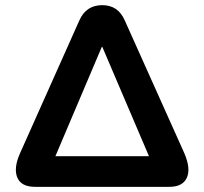

<svg xmlns="http://www.w3.org/2000/svg" viewBox="-20 -725 793 745"><path d="M116 0Q62 0 47 -36.5Q32 -73 58 -131L288 -646Q314 -705 377 -705Q438 -705 464 -646L695 -131Q721 -71 705 -35.5Q689 0 637 0ZM375 -543 195 -119H558L377 -543Z"/></svg>

Font: Chiron GoRound TC
Style: Bold
Weight: 700
Designer: Ryoko NISHIZUKA 西塚涼子 (kana, bopomofo & ideographs); Paul D. Hunt (Latin, Greek & Cyrillic); Sandoll Communications 산돌커뮤니
Foundry: Adobe
Version: Version 1.000;hotconv 1.1.1;makeotfexe 2.6.0